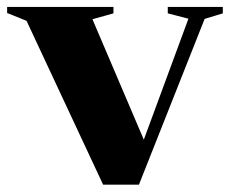

<svg xmlns="http://www.w3.org/2000/svg" viewBox="-35 -514 646 539"><path d="M539.5 -461 355 4.5H254.5L39.5 -455.5L-15 -477.5V-494.5H283.5V-476.5L224.5 -460L383 -88.5L352.5 -78L494 -461.5L436 -476.5V-494.5H590.5V-476.5Z"/></svg>

Font: Newsreader 60pt
Style: Bold
Weight: 700
Designer: Hugues Gentile
Foundry: Production Type
Version: Version 1.003